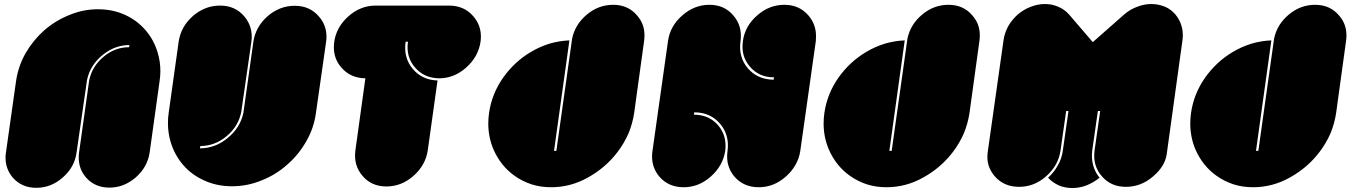

<svg xmlns="http://www.w3.org/2000/svg" viewBox="-20 -944 6811 964"><path d="M60.5 -536.1Q71.3 -611.3 108.4 -676.8Q146.5 -742.2 201.2 -791Q256.8 -839.8 327.1 -868.2Q396.5 -897.5 471.7 -897.5Q546.9 -897.5 608.4 -869.1Q669.9 -840.8 711.9 -791Q753.9 -742.2 772.5 -676.8Q785.2 -633.8 785.2 -586.9Q785.2 -562.5 781.2 -536.1Q764.6 -417 731.4 -178.7Q720.7 -105.5 662.1 -53.7Q602.5 -2 529.3 -2Q456.1 -2 411.1 -53.7Q367.2 -105.5 377 -178.7Q393.6 -299.8 427.7 -540Q441.4 -609.4 499 -658.2Q556.6 -707 627.9 -707Q627.9 -710.9 629.9 -717.8Q555.7 -717.8 494.1 -667Q432.6 -616.2 417 -543Q399.4 -420.9 364.3 -177.7Q354.5 -104.5 294.9 -52.7Q236.3 -1 162.1 -1Q88.9 -1 43.9 -52.7Q7.8 -95.7 7.8 -152.3Q7.8 -165 9.8 -177.7Q26.4 -296.9 60.5 -536.1Z M1566.4 -377.9Q1556.6 -301.8 1517.6 -234.4Q1479.5 -167 1421.9 -117.2Q1365.2 -66.4 1293 -38.1Q1221.7 -8.8 1144.5 -8.8Q1068.4 -8.8 1004.9 -38.1Q941.4 -66.4 898.4 -117.2Q855.5 -167 835.9 -234.4Q823.2 -278.3 823.2 -326.2Q823.2 -352.5 827.1 -378.9Q843.8 -497.1 877 -734.4Q887.7 -809.6 948.2 -863.3Q1008.8 -916 1085 -916Q1160.2 -916 1206.1 -862.3Q1252 -808.6 1242.2 -734.4Q1225.6 -617.2 1191.4 -382.8Q1177.7 -310.5 1118.2 -260.7Q1058.6 -210.9 986.3 -210.9Q985.4 -207 983.4 -199.2Q1060.5 -199.2 1123 -251Q1186.5 -302.7 1202.1 -377.9Q1218.8 -496.1 1252 -733.4Q1262.7 -808.6 1323.2 -862.3Q1383.8 -915 1460 -915Q1535.2 -915 1581.1 -861.3Q1619.1 -818.4 1619.1 -759.8Q1619.1 -747.1 1617.2 -733.4Q1600.6 -614.3 1566.4 -377.9Z M2392.6 -733.4Q2380.9 -658.2 2320.3 -604.5Q2259.8 -550.8 2184.6 -550.8Q2109.4 -551.8 2063.5 -605.5Q2017.6 -658.2 2028.3 -734.4Q2024.4 -734.4 2016.6 -734.4Q2004.9 -655.3 2051.8 -598.6Q2099.6 -542 2176.8 -540Q2161.1 -422.9 2127.9 -190.4Q2117.2 -115.2 2056.6 -61.5Q1996.1 -7.8 1919.9 -7.8Q1844.7 -7.8 1799.8 -61.5Q1753.9 -115.2 1764.6 -190.4Q1781.2 -310.5 1814.5 -550.8Q1739.3 -551.8 1693.4 -605.5Q1656.2 -648.4 1656.2 -707Q1656.2 -719.7 1658.2 -734.4Q1668.9 -808.6 1729.5 -862.3Q1790 -916 1866.2 -916Q1989.3 -916 2236.3 -916Q2311.5 -915 2356.4 -862.3Q2394.5 -818.4 2394.5 -760.7Q2394.5 -747.1 2392.6 -733.4Z M3164.1 -377Q3156.2 -324.2 3135.7 -274.4Q3114.3 -225.6 3082 -182.6Q3022.5 -103.5 2933.6 -53.7Q2845.7 -3.9 2747.1 -3.9Q2694.3 -3.9 2648.4 -18.6Q2601.6 -34.2 2563.5 -61.5Q2493.2 -111.3 2457 -195.3Q2431.6 -255.9 2431.6 -324.2Q2431.6 -349.6 2435.5 -377Q2449.2 -472.7 2505.9 -553.7Q2562.5 -633.8 2644.5 -682.6Q2688.5 -709 2738.3 -724.6Q2788.1 -739.3 2838.9 -741.2Q2813.5 -556.6 2761.7 -186.5Q2765.6 -186.5 2773.4 -186.5Q2799.8 -375 2852.5 -750Q2867.2 -821.3 2926.8 -871.1Q2985.4 -919.9 3058.6 -919.9Q3133.8 -919.9 3178.7 -866.2Q3216.8 -823.2 3215.8 -764.6Q3215.8 -752 3213.9 -738.3Q3197.3 -617.2 3164.1 -377Z M4076.2 -738.3Q4049.8 -553.7 3998 -185.5Q3986.3 -111.3 3925.8 -57.6Q3865.2 -3.9 3790 -3.9Q3713.9 -3.9 3668 -56.6Q3622.1 -110.4 3632.8 -185.5Q3643.6 -265.6 3595.7 -322.3Q3547.9 -378.9 3468.8 -379.9Q3467.8 -379.9 3467.8 -379.9Q3466.8 -379.9 3465.8 -379.9Q3464.8 -376 3463.9 -368.2Q3540 -368.2 3585.9 -314.5Q3630.9 -261.7 3621.1 -185.5Q3609.4 -111.3 3548.8 -57.6Q3488.3 -3.9 3413.1 -3.9Q3336.9 -3.9 3291 -56.6Q3253.9 -100.6 3253.9 -158.2Q3253.9 -171.9 3255.9 -185.5Q3282.2 -370.1 3334 -738.3Q3344.7 -813.5 3405.3 -866.2Q3465.8 -919.9 3542 -919.9Q3617.2 -919.9 3662.1 -866.2Q3708 -813.5 3698.2 -738.3Q3686.5 -658.2 3734.4 -601.6Q3782.2 -545.9 3860.4 -543.9Q3861.3 -543.9 3862.3 -543.9Q3863.3 -543.9 3864.3 -543.9Q3864.3 -547.9 3866.2 -555.7Q3791 -555.7 3745.1 -609.4Q3699.2 -662.1 3710 -738.3Q3720.7 -813.5 3781.2 -866.2Q3841.8 -919.9 3918 -919.9Q3993.2 -919.9 4039.1 -866.2Q4077.1 -822.3 4077.1 -762.7Q4077.1 -750 4076.2 -738.3Z M4847.7 -377Q4839.8 -324.2 4819.3 -274.4Q4797.9 -225.6 4765.6 -182.6Q4706.1 -103.5 4617.2 -53.7Q4529.3 -3.9 4430.7 -3.9Q4377.9 -3.9 4332 -18.6Q4285.2 -34.2 4247.1 -61.5Q4176.8 -111.3 4140.6 -195.3Q4115.2 -255.9 4115.2 -324.2Q4115.2 -349.6 4119.1 -377Q4132.8 -472.7 4189.5 -553.7Q4246.1 -633.8 4328.1 -682.6Q4372.1 -709 4421.9 -724.6Q4471.7 -739.3 4522.5 -741.2Q4497.1 -556.6 4445.3 -186.5Q4449.2 -186.5 4457 -186.5Q4483.4 -375 4536.1 -750Q4550.8 -821.3 4610.4 -871.1Q4668.9 -919.9 4742.2 -919.9Q4817.4 -919.9 4862.3 -866.2Q4900.4 -823.2 4899.4 -764.6Q4899.4 -752 4897.5 -738.3Q4880.9 -617.2 4847.7 -377Z M5837.9 -169.9Q5829.1 -108.4 5768.6 -57.6Q5709 -5.9 5632.8 -5.9Q5557.6 -5.9 5511.7 -59.6Q5465.8 -112.3 5475.6 -188.5Q5485.4 -253.9 5503.9 -386.7Q5500 -386.7 5492.2 -386.7Q5482.4 -320.3 5463.9 -188.5Q5459 -148.4 5468.8 -113.3Q5478.5 -78.1 5501 -51.8Q5471.7 -28.3 5436.5 -13.7Q5401.4 0 5364.3 0Q5326.2 0 5294.9 -13.7Q5263.7 -28.3 5242.2 -51.8Q5271.5 -78.1 5291 -113.3Q5311.5 -148.4 5316.4 -188.5Q5326.2 -253.9 5344.7 -386.7Q5340.8 -386.7 5333 -386.7Q5323.2 -320.3 5304.7 -188.5Q5293.9 -113.3 5233.4 -59.6Q5172.9 -5.9 5096.7 -5.9Q5021.5 -5.9 4975.6 -57.6Q4937.5 -101.6 4937.5 -155.3Q4937.5 -165 4938.5 -175.8Q4965.8 -364.3 5018.6 -742.2Q5023.4 -777.3 5041 -810.5Q5059.6 -843.8 5089.8 -871.1Q5121.1 -897.5 5156.2 -910.2Q5191.4 -923.8 5226.6 -923.8Q5261.7 -923.8 5293 -910.2Q5324.2 -897.5 5347.7 -871.1Q5387.7 -824.2 5466.8 -732.4Q5519.5 -778.3 5624 -871.1Q5654.3 -897.5 5690.4 -910.2Q5725.6 -923.8 5759.8 -923.8Q5794.9 -923.8 5827.1 -911.1Q5858.4 -898.4 5881.8 -871.1Q5904.3 -843.8 5913.1 -810.5Q5918.9 -790 5918.9 -767.6Q5918.9 -754.9 5917 -742.2Q5890.6 -551.8 5837.9 -169.9Z M6688.5 -377Q6680.7 -324.2 6660.2 -274.4Q6638.7 -225.6 6606.4 -182.6Q6546.9 -103.5 6458 -53.7Q6370.1 -3.9 6271.5 -3.9Q6218.8 -3.9 6172.9 -18.6Q6126 -34.2 6087.9 -61.5Q6017.6 -111.3 5981.4 -195.3Q5956.1 -255.9 5956.1 -324.2Q5956.1 -349.6 5960 -377Q5973.6 -472.7 6030.3 -553.7Q6086.9 -633.8 6168.9 -682.6Q6212.9 -709 6262.7 -724.6Q6312.5 -739.3 6363.3 -741.2Q6337.9 -556.6 6286.1 -186.5Q6290 -186.5 6297.9 -186.5Q6324.2 -375 6377 -750Q6391.6 -821.3 6451.2 -871.1Q6509.8 -919.9 6583 -919.9Q6658.2 -919.9 6703.1 -866.2Q6741.2 -823.2 6740.2 -764.6Q6740.2 -752 6738.3 -738.3Q6721.7 -617.2 6688.5 -377Z"/></svg>

Font: Superfatty Italic
Style: Italic
Weight: 400
Version: Version 1.0